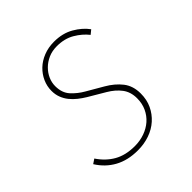

<svg xmlns="http://www.w3.org/2000/svg" viewBox="-182 -812 964 964"><g transform="rotate(-45 300.0 -330.0)"><path d="M256 12Q185 12 133 -16.5Q81 -45 48 -98L72 -114Q104 -66 149.5 -40Q195 -14 260 -14Q297 -14 329.5 -25.5Q362 -37 386 -58Q410 -79 424 -109Q438 -139 438 -176Q438 -221 414.5 -252Q391 -283 352 -306L264 -358Q244 -370 225 -385Q206 -400 191.5 -418Q177 -436 168.5 -458Q160 -480 160 -506Q160 -539 173.5 -569Q187 -599 211 -622Q235 -645 269 -658.5Q303 -672 344 -672Q404 -672 449 -646Q494 -620 520 -584L498 -566Q472 -599 432 -622.5Q392 -646 338 -646Q304 -646 277 -634Q250 -622 230.5 -602.5Q211 -583 200.5 -559Q190 -535 190 -510Q190 -462 216.5 -433Q243 -404 278 -384L364 -334Q411 -307 439.5 -270.5Q468 -234 468 -180Q468 -136 451.5 -101Q435 -66 406.5 -40.5Q378 -15 339.5 -1.5Q301 12 256 12Z"/></g></svg>

Font: Source Code Pro ExtraLight
Style: Italic
Weight: 200
Italic angle: -11°
Monospace: yes
Designer: Paul D. Hunt, Teo Tuominen
Foundry: Adobe Systems Incorporated
Version: Version 1.050;PS 1.000;hotconv 16.6.51;makeotf.lib2.5.65220